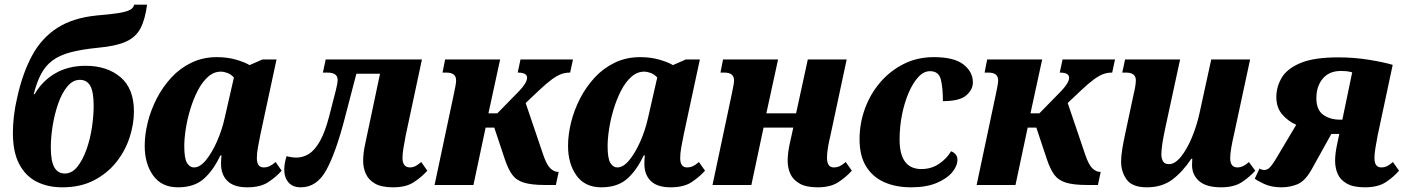

<svg xmlns="http://www.w3.org/2000/svg" viewBox="-20 -790 6010 820"><path d="M246 10Q185 10 137.5 -13.5Q90 -37 62.5 -88.5Q35 -140 35 -223Q35 -256 39.5 -295Q44 -334 54 -376Q77 -479 117.5 -553.5Q158 -628 225 -671Q292 -714 394 -724Q455 -729 488 -734.5Q521 -740 535.5 -748Q550 -756 553 -770H608Q600 -707 580 -669Q560 -631 517.5 -612Q475 -593 398 -586Q328 -579 281 -566.5Q234 -554 204 -531.5Q174 -509 155.5 -474Q137 -439 124 -388H128Q161 -445 216.5 -477Q272 -509 346 -509Q437 -509 494.5 -460.5Q552 -412 552 -314Q552 -260 533.5 -203Q515 -146 477 -98Q439 -50 381.5 -20Q324 10 246 10ZM257 -49Q287 -49 310 -77.5Q333 -106 349 -150.5Q365 -195 372.5 -245Q380 -295 380 -338Q380 -398 365.5 -423.5Q351 -449 321 -449Q291 -449 267.5 -420.5Q244 -392 228.5 -347.5Q213 -303 205 -253.5Q197 -204 197 -160Q197 -102 212 -75.5Q227 -49 257 -49Z M740 10Q670 10 634 -40.5Q598 -91 598 -167Q598 -215 611 -267.5Q624 -320 649.5 -369.5Q675 -419 712 -459Q749 -499 798 -522.5Q847 -546 906 -546Q950 -546 987 -535.5Q1024 -525 1046 -512L1101 -536H1161L1092 -215Q1086 -186 1081.5 -160.5Q1077 -135 1077 -115Q1077 -75 1106 -75Q1120 -75 1131.5 -80.5Q1143 -86 1157 -98L1183 -61Q1159 -34 1125.5 -12Q1092 10 1036 10Q979 10 951.5 -17Q924 -44 924 -90Q924 -109 926 -126H921Q891 -62 850 -26Q809 10 740 10ZM809 -75Q834 -75 859.5 -106Q885 -137 906.5 -185.5Q928 -234 940 -288L979 -459Q966 -473 951 -478.5Q936 -484 923 -484Q893 -484 868 -461.5Q843 -439 824.5 -403Q806 -367 793 -324.5Q780 -282 773.5 -240Q767 -198 767 -166Q767 -114 778.5 -94.5Q790 -75 809 -75Z M1265 10Q1230 10 1212 -11Q1194 -32 1194 -66Q1194 -92 1204 -123Q1226 -117 1246 -117Q1274 -117 1299 -132.5Q1324 -148 1346 -186.5Q1368 -225 1386 -294L1414 -403Q1422 -434 1422 -449Q1422 -480 1378 -480H1359L1371 -536H1782L1713 -213Q1707 -182 1703 -157.5Q1699 -133 1699 -116Q1699 -75 1731 -75Q1743 -75 1754 -80.5Q1765 -86 1779 -98L1805 -61Q1781 -34 1747.5 -12Q1714 10 1659 10Q1609 10 1581.5 -6Q1554 -22 1542.5 -47.5Q1531 -73 1531 -103Q1531 -137 1540 -177L1603 -475H1502L1453 -287Q1414 -137 1373.5 -63.5Q1333 10 1265 10Z M1836 0 1918 -387Q1922 -407 1925 -422Q1928 -437 1928 -447Q1928 -480 1886 -480H1870L1881 -536H2116L2066 -306H2104L2198 -402Q2231 -437 2231 -458Q2231 -480 2191 -480L2203 -536H2427L2415 -480Q2394 -480 2376.5 -473.5Q2359 -467 2337 -451Q2315 -435 2282 -404L2225 -350L2300 -129Q2315 -85 2331 -70.5Q2347 -56 2362 -56H2366L2354 0H2307Q2250 0 2217.5 -10Q2185 -20 2167.5 -44Q2150 -68 2136 -110L2091 -245H2054L2002 0Z M2548 10Q2478 10 2442 -40.5Q2406 -91 2406 -167Q2406 -215 2419 -267.5Q2432 -320 2457.5 -369.5Q2483 -419 2520 -459Q2557 -499 2606 -522.5Q2655 -546 2714 -546Q2758 -546 2795 -535.5Q2832 -525 2854 -512L2909 -536H2969L2900 -215Q2894 -186 2889.5 -160.5Q2885 -135 2885 -115Q2885 -75 2914 -75Q2928 -75 2939.5 -80.5Q2951 -86 2965 -98L2991 -61Q2967 -34 2933.5 -12Q2900 10 2844 10Q2787 10 2759.5 -17Q2732 -44 2732 -90Q2732 -109 2734 -126H2729Q2699 -62 2658 -26Q2617 10 2548 10ZM2617 -75Q2642 -75 2667.5 -106Q2693 -137 2714.5 -185.5Q2736 -234 2748 -288L2787 -459Q2774 -473 2759 -478.5Q2744 -484 2731 -484Q2701 -484 2676 -461.5Q2651 -439 2632.5 -403Q2614 -367 2601 -324.5Q2588 -282 2581.5 -240Q2575 -198 2575 -166Q2575 -114 2586.5 -94.5Q2598 -75 2617 -75Z M3472 10Q3423 10 3395 -6Q3367 -22 3355.5 -47.5Q3344 -73 3344 -103Q3344 -137 3353 -177L3368 -245H3241L3189 0H3023L3105 -387Q3109 -407 3112 -422.5Q3115 -438 3115 -447Q3115 -480 3073 -480H3057L3068 -536H3303L3253 -306H3380L3430 -536H3596L3527 -213Q3520 -184 3516 -160Q3512 -136 3512 -116Q3512 -75 3541 -75Q3555 -75 3566.5 -80.5Q3578 -86 3592 -98L3618 -61Q3594 -34 3560.5 -12Q3527 10 3472 10Z M3871 10Q3807 10 3757.5 -11.5Q3708 -33 3679.5 -78.5Q3651 -124 3651 -195Q3651 -263 3674 -326Q3697 -389 3739.5 -438.5Q3782 -488 3840 -517Q3898 -546 3968 -546Q4055 -546 4095 -514.5Q4135 -483 4135 -438Q4135 -407 4106.5 -382.5Q4078 -358 4007 -358Q4007 -416 3998 -451Q3989 -486 3952 -486Q3925 -486 3902 -461Q3879 -436 3861 -394.5Q3843 -353 3832.5 -301Q3822 -249 3822 -194Q3822 -68 3915 -68Q3957 -68 3990 -90Q4023 -112 4042 -144Q4069 -133 4069 -108Q4069 -81 4046.5 -54Q4024 -27 3980 -8.5Q3936 10 3871 10Z M4151 0 4233 -387Q4237 -407 4240 -422Q4243 -437 4243 -447Q4243 -480 4201 -480H4185L4196 -536H4431L4381 -306H4419L4513 -402Q4546 -437 4546 -458Q4546 -480 4506 -480L4518 -536H4742L4730 -480Q4709 -480 4691.5 -473.5Q4674 -467 4652 -451Q4630 -435 4597 -404L4540 -350L4615 -129Q4630 -85 4646 -70.5Q4662 -56 4677 -56H4681L4669 0H4622Q4565 0 4532.5 -10Q4500 -20 4482.5 -44Q4465 -68 4451 -110L4406 -245H4369L4317 0Z M4878 10Q4816 10 4792 -23Q4768 -56 4768 -100Q4768 -123 4773 -153.5Q4778 -184 4785 -216L4821 -385Q4826 -405 4828.5 -421Q4831 -437 4831 -447Q4831 -480 4789 -480H4773L4785 -536H5020L4956 -240Q4949 -207 4944.5 -178.5Q4940 -150 4940 -131Q4940 -113 4947 -101Q4954 -89 4973 -89Q4998 -89 5023.5 -120.5Q5049 -152 5070 -202Q5091 -252 5103 -307L5153 -536H5319L5250 -215Q5243 -185 5238.5 -159Q5234 -133 5234 -114Q5234 -75 5265 -75Q5289 -75 5314 -98L5341 -61Q5317 -34 5283.5 -12Q5250 10 5195 10Q5132 10 5101.5 -16.5Q5071 -43 5071 -85Q5071 -100 5072 -112H5068Q5030 -55 4986 -22.5Q4942 10 4878 10Z M5453 10Q5410 10 5379 -4.5Q5348 -19 5339 -27L5359 -70Q5370 -64 5380 -64Q5390 -64 5400 -72Q5410 -80 5429 -111L5516 -257Q5480 -273 5455.5 -302Q5431 -331 5431 -376Q5431 -419 5454 -458Q5477 -497 5534.5 -521Q5592 -545 5695 -545Q5764 -545 5828 -534.5Q5892 -524 5928 -513L5864 -213Q5858 -183 5854 -157Q5850 -131 5850 -116Q5850 -75 5879 -75Q5893 -75 5904 -80.5Q5915 -86 5929 -98L5955 -61Q5932 -34 5898.5 -12Q5865 10 5809 10Q5760 10 5732 -6Q5704 -22 5693 -47.5Q5682 -73 5682 -103Q5682 -135 5691 -176L5700 -218H5666L5581 -65Q5553 -16 5521 -3Q5489 10 5453 10ZM5702 -279H5713L5755 -481Q5741 -485 5729 -486Q5717 -487 5707 -487Q5657 -487 5629.5 -454.5Q5602 -422 5602 -370Q5602 -321 5631 -300Q5660 -279 5702 -279Z"/></svg>

Font: Noto Serif SemiCondensed ExtraBold
Style: Italic
Weight: 800
Width: 4
Italic angle: -12°
Designer: Monotype Design Team
Foundry: Monotype Imaging Inc.
Version: Version 2.014; ttfautohint (v1.8.4.7-5d5b)